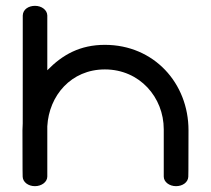

<svg xmlns="http://www.w3.org/2000/svg" viewBox="-20 -638 723 658"><path d="M339.4 -400.1C458.9 -400.1 541.2 -304.1 541.2 -195C541.2 -83.5 541.2 -33 541.2 -33C541.2 -14.1 560.7 0 583.2 0C605.4 0 624.5 -12.8 625.3 -32.3C625.4 -33.2 626 -43.7 626 -191.7C626 -352.9 507.7 -484.3 339.4 -484.3C254.6 -484.3 194.4 -450.8 142.1 -397.2V-585.1C141.6 -603.9 122.7 -618 100 -618C77.8 -618 58.7 -605.9 58 -585C58 -585 57.9 -375.4 57.9 -215C57.3 -207.3 57 -199.7 57 -191.9C57 -44.7 57.6 -33.4 57.7 -32.3C58.4 -14 76.6 0 99.7 0C122.3 0 142.1 -14.1 142.1 -33V-205.1C147.7 -310.2 223.7 -400.1 339.4 -400.1Z"/></svg>

Font: Hi.
Style: Bold
Weight: 400
Designer: Mew Too, Robert Jablonski
Foundry: Cannot Into Space Fonts
Version: Version 1.996